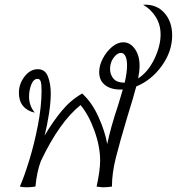

<svg xmlns="http://www.w3.org/2000/svg" viewBox="-20 -790 749 813"><path d="M557 -424Q545 -378 520 -298Q487 -188 470.5 -122Q454 -56 454 0Q436 3 417 3Q407 3 389 0Q404 -68 404 -110Q404 -170 379.5 -237.5Q355 -305 321 -345Q232 -274 153 -108Q136 -63 130 0Q111 3 93 3Q75 3 64 0Q81 -38 103 -108.5Q125 -179 140.5 -259.5Q156 -340 156 -406Q156 -433 152.5 -444.5Q149 -456 139 -456Q122 -456 112.5 -432Q103 -408 103 -381Q103 -343 127 -313Q95 -320 77.5 -341.5Q60 -363 60 -397Q60 -435 84 -466Q108 -497 140 -497Q171 -497 183 -466Q195 -435 195 -394Q195 -358 187.5 -309Q180 -260 169 -216Q203 -274 241 -320Q279 -366 328 -394Q369 -357 397 -295Q425 -233 434 -180Q449 -252 480 -344L500 -411H498Q453 -409 426.5 -428.5Q400 -448 400 -485Q400 -513 415.5 -542.5Q431 -572 454.5 -591.5Q478 -611 502 -611Q531 -611 551 -583Q571 -555 571 -512Q571 -488 565 -458Q607 -485 633.5 -540Q660 -595 660 -644Q660 -685 640 -717.5Q620 -750 586 -770Q642 -773 675.5 -736Q709 -699 709 -640Q709 -572 665 -511Q621 -450 557 -424ZM508 -440Q518 -483 518 -512Q518 -539 511 -552.5Q504 -566 492 -566Q476 -566 461 -545.5Q446 -525 446 -498Q446 -474 460.5 -457Q475 -440 506 -440Z"/></svg>

Font: Charmonman
Style: Regular
Weight: 400
Designer: Ekaluck Peanpanawate
Foundry: Cadson Demak Co.,Ltd.
Version: Version 1.000; ttfautohint (v1.6)